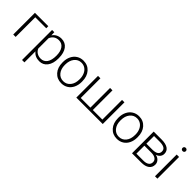

<svg xmlns="http://www.w3.org/2000/svg" viewBox="183 -1912 3306 3306"><g transform="rotate(45 1836.0 -259.0)"><path d="M405.3 -478H138.2V0H79.6V-528.3H405.3Z M922.4 -258.8Q922.4 -135.3 867.7 -62.7Q813 9.8 721.2 9.8Q612.8 9.8 555.2 -66.4V203.1H497.1V-528.3H551.3L554.2 -453.6Q611.3 -538.1 719.7 -538.1Q814.5 -538.1 868.4 -466.3Q922.4 -394.5 922.4 -267.1ZM863.8 -269Q863.8 -370.1 822.3 -428.7Q780.8 -487.3 706.5 -487.3Q652.8 -487.3 614.3 -461.4Q575.7 -435.5 555.2 -386.2V-132.8Q576.2 -87.4 615.2 -63.5Q654.3 -39.6 707.5 -39.6Q781.2 -39.6 822.5 -98.4Q863.8 -157.2 863.8 -269Z M1019.5 -272Q1019.5 -348.1 1049.1 -409.2Q1078.6 -470.2 1132.6 -504.2Q1186.5 -538.1 1254.9 -538.1Q1360.4 -538.1 1425.8 -464.1Q1491.2 -390.1 1491.2 -268.1V-255.9Q1491.2 -179.2 1461.7 -117.9Q1432.1 -56.6 1378.4 -23.4Q1324.7 9.8 1255.9 9.8Q1150.9 9.8 1085.2 -64.2Q1019.5 -138.2 1019.5 -260.3ZM1078.1 -255.9Q1078.1 -161.1 1127.2 -100.3Q1176.3 -39.6 1255.9 -39.6Q1335 -39.6 1384 -100.3Q1433.1 -161.1 1433.1 -260.7V-272Q1433.1 -332.5 1410.6 -382.8Q1388.2 -433.1 1347.7 -460.7Q1307.1 -488.3 1254.9 -488.3Q1176.8 -488.3 1127.4 -427Q1078.1 -365.7 1078.1 -266.6Z M1674.3 -528.3V-49.3H1909.2V-528.3H1967.8V-49.3H2200.7V-528.3H2259.3V0H1615.7V-528.3Z M2373 -272Q2373 -348.1 2402.6 -409.2Q2432.1 -470.2 2486.1 -504.2Q2540 -538.1 2608.4 -538.1Q2713.9 -538.1 2779.3 -464.1Q2844.7 -390.1 2844.7 -268.1V-255.9Q2844.7 -179.2 2815.2 -117.9Q2785.6 -56.6 2731.9 -23.4Q2678.2 9.8 2609.4 9.8Q2504.4 9.8 2438.7 -64.2Q2373 -138.2 2373 -260.3ZM2431.6 -255.9Q2431.6 -161.1 2480.7 -100.3Q2529.8 -39.6 2609.4 -39.6Q2688.5 -39.6 2737.5 -100.3Q2786.6 -161.1 2786.6 -260.7V-272Q2786.6 -332.5 2764.2 -382.8Q2741.7 -433.1 2701.2 -460.7Q2660.6 -488.3 2608.4 -488.3Q2530.3 -488.3 2481 -427Q2431.6 -365.7 2431.6 -266.6Z M2971.7 0V-528.3H3165.5Q3266.1 -528.3 3319.8 -492.4Q3373.5 -456.5 3373.5 -387.2Q3373.5 -347.7 3349.6 -316.7Q3325.7 -285.6 3279.8 -271.5Q3331.5 -261.7 3363 -227.1Q3394.5 -192.4 3394.5 -146.5Q3394.5 -76.7 3343 -38.3Q3291.5 0 3197.3 0ZM3029.8 -243.2V-48.8H3199.2Q3265.1 -48.8 3300.8 -74.2Q3336.4 -99.6 3336.4 -147.5Q3336.4 -191.4 3300.8 -217.3Q3265.1 -243.2 3199.2 -243.2ZM3029.8 -292H3177.7Q3315.4 -293.9 3315.4 -385.7Q3315.4 -434.1 3277.6 -456.3Q3239.7 -478.5 3165.5 -478.5H3029.8Z M3589.8 0H3531.2V-528.3H3589.8ZM3521 -681.2Q3521 -697.8 3531.7 -709.2Q3542.5 -720.7 3561 -720.7Q3579.6 -720.7 3590.6 -709.2Q3601.6 -697.8 3601.6 -681.2Q3601.6 -664.6 3590.6 -653.3Q3579.6 -642.1 3561 -642.1Q3542.5 -642.1 3531.7 -653.3Q3521 -664.6 3521 -681.2Z"/></g></svg>

Font: Roboto-Light
Style: Regular
Weight: 300
Designer: Google
Version: Version 2.137; 2017